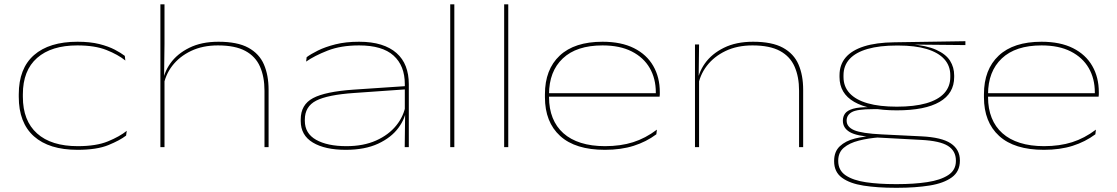

<svg xmlns="http://www.w3.org/2000/svg" viewBox="-20 -682 5176 890"><path d="M339.5 12.5Q207.5 12.5 137.2 -50.2Q67 -113 67 -233V-245Q67 -364.5 137.5 -426.5Q208 -488.5 339.5 -488.5Q398 -488.5 440.5 -477.8Q483 -467 512 -451.8Q541 -436.5 558.5 -423L561 -401.5Q527 -429 473.5 -450.2Q420 -471.5 338.5 -471.5Q218 -471.5 152 -413.5Q86 -355.5 86 -245V-233Q86 -122.5 151.8 -63.5Q217.5 -4.5 340.5 -4.5Q426.5 -4.5 480.5 -26.8Q534.5 -49 567.5 -75.5L564.5 -53.5Q536 -31.5 482.5 -9.5Q429 12.5 339.5 12.5Z M1206 0V-261.5Q1206 -326 1185.2 -373.2Q1164.5 -420.5 1117.2 -446Q1070 -471.5 990 -471.5Q919.5 -471.5 865.5 -445.8Q811.5 -420 778.2 -376.5Q745 -333 737 -278.5L727 -293H733.5Q738 -343.5 769.5 -388Q801 -432.5 857.5 -460.5Q914 -488.5 992.5 -488.5Q1080.5 -488.5 1131.2 -460.8Q1182 -433 1203.5 -383Q1225 -333 1225 -266V0ZM723.5 0V-662H742.5V-478L740.5 -317.5L742.5 -311.5V0Z M1856 0 1858 -159.5 1856.5 -166.5V-286.5V-292Q1856.5 -377.5 1804.2 -424.5Q1752 -471.5 1644.5 -471.5Q1560 -471.5 1498.8 -447.5Q1437.5 -423.5 1399 -396.5L1401.5 -417Q1421 -431.5 1454.2 -448Q1487.5 -464.5 1535 -476.5Q1582.5 -488.5 1644.5 -488.5Q1703 -488.5 1746.2 -475Q1789.5 -461.5 1818.2 -436Q1847 -410.5 1861 -374.2Q1875 -338 1875 -292V0ZM1583 12.5Q1486.5 12.5 1430.2 -21.2Q1374 -55 1374 -121V-128.5Q1374 -197 1431 -227.2Q1488 -257.5 1619 -266.5L1863.5 -283V-268L1621.5 -251Q1498.5 -242.5 1445.8 -215.5Q1393 -188.5 1393 -127.5V-122Q1393 -63.5 1445.2 -34Q1497.5 -4.5 1586 -4.5Q1664.5 -4.5 1723 -30.5Q1781.5 -56.5 1817 -100.5Q1852.5 -144.5 1861 -198.5L1870 -184H1864.5Q1860.5 -135 1827.2 -89.8Q1794 -44.5 1732.8 -16Q1671.5 12.5 1583 12.5Z M2067 0V-662H2086V0Z M2317 0V-662H2336V0Z M2784 12.5Q2647 12.5 2576.5 -51.8Q2506 -116 2506 -231.5V-245Q2506 -360 2574.5 -424.2Q2643 -488.5 2773 -488.5Q2859.5 -488.5 2918.8 -458.8Q2978 -429 3008.2 -376.2Q3038.5 -323.5 3038.5 -254.5V-252.5Q3038.5 -249 3038.5 -244.2Q3038.5 -239.5 3037.5 -234H3019.5Q3020 -238 3020 -243.2Q3020 -248.5 3020 -253.5Q3020 -317.5 2991.8 -366.5Q2963.5 -415.5 2908.5 -443.5Q2853.5 -471.5 2773 -471.5Q2652.5 -471.5 2588.8 -411.2Q2525 -351 2525 -245V-240V-237.5V-231.5Q2525 -178 2541.8 -136Q2558.5 -94 2591.5 -64.5Q2624.5 -35 2673 -19.8Q2721.5 -4.5 2784.5 -4.5Q2857 -4.5 2914.5 -22.8Q2972 -41 3025 -81L3022.5 -59.5Q2975.5 -24.5 2917 -6Q2858.5 12.5 2784 12.5ZM2515 -234V-250H3031V-234Z M3684 0V-261.5Q3684 -326 3663.2 -373.2Q3642.5 -420.5 3595.2 -446Q3548 -471.5 3468 -471.5Q3397.5 -471.5 3343.5 -445.8Q3289.5 -420 3256.2 -376.5Q3223 -333 3215 -278.5L3207 -293H3211.5Q3216 -343.5 3247.5 -388Q3279 -432.5 3335.5 -460.5Q3392 -488.5 3470.5 -488.5Q3558.5 -488.5 3609.2 -460.8Q3660 -433 3681.5 -383Q3703 -333 3703 -266V0ZM3201.5 0V-476H3220.5L3218.5 -316H3220.5V0Z M4137 -170.5Q4007.5 -170.5 3939.5 -209.8Q3871.5 -249 3871.5 -325V-333Q3871.5 -382 3900 -415.5Q3928.5 -449 3985 -467Q4041.5 -485 4126 -486L4455 -491V-473L4195.5 -475.5L4197.5 -477.5Q4274.5 -471.5 4319.5 -451.2Q4364.5 -431 4383.8 -400.5Q4403 -370 4403 -332.5V-325Q4403 -249 4335.5 -209.8Q4268 -170.5 4137 -170.5ZM4130.5 171.5H4140Q4217 171.5 4278.2 162.2Q4339.5 153 4375.2 129.8Q4411 106.5 4411 64.5V62.5Q4411 17.5 4374 -5.8Q4337 -29 4250.5 -33.5L4037.5 -45L4059.5 -45.5Q4005 -41.5 3961 -30.2Q3917 -19 3891.2 3Q3865.5 25 3865.5 63V64Q3865.5 107.5 3900 130.8Q3934.5 154 3994.2 162.8Q4054 171.5 4130.5 171.5ZM4130.5 188.5Q4047.5 188.5 3983.2 178.5Q3919 168.5 3882.8 141.8Q3846.5 115 3846.5 65.5V64Q3846.5 20.5 3873 -4.2Q3899.5 -29 3942.5 -39.8Q3985.5 -50.5 4034.5 -52L4030 -46.5Q3951.5 -51 3919.2 -69.8Q3887 -88.5 3887 -122.5Q3887 -141.5 3897.2 -155.8Q3907.5 -170 3934.5 -178Q3961.5 -186 4011.5 -185V-195.5L4065.5 -176H4026.5Q3952.5 -176 3928.5 -162.2Q3904.5 -148.5 3904.5 -123Q3904.5 -93.5 3939.5 -78.5Q3974.5 -63.5 4068 -59L4251 -50Q4345.5 -45.5 4387.5 -17.2Q4429.5 11 4429.5 61.5V63Q4429.5 113 4392 140.2Q4354.5 167.5 4289 178Q4223.5 188.5 4140 188.5ZM4137 -187.5Q4218 -187.5 4273.2 -203.2Q4328.5 -219 4356.8 -249.8Q4385 -280.5 4385 -325V-333Q4385 -377 4357.2 -407.8Q4329.5 -438.5 4275.8 -454.8Q4222 -471 4143 -471H4137Q4057 -471 4002 -455.2Q3947 -439.5 3918.5 -408.8Q3890 -378 3890 -333V-325Q3890 -280.5 3918.5 -249.8Q3947 -219 4002 -203.2Q4057 -187.5 4137 -187.5Z M4819 12.5Q4682 12.5 4611.5 -51.8Q4541 -116 4541 -231.5V-245Q4541 -360 4609.5 -424.2Q4678 -488.5 4808 -488.5Q4894.5 -488.5 4953.8 -458.8Q5013 -429 5043.2 -376.2Q5073.5 -323.5 5073.5 -254.5V-252.5Q5073.5 -249 5073.5 -244.2Q5073.5 -239.5 5072.5 -234H5054.5Q5055 -238 5055 -243.2Q5055 -248.5 5055 -253.5Q5055 -317.5 5026.8 -366.5Q4998.5 -415.5 4943.5 -443.5Q4888.5 -471.5 4808 -471.5Q4687.5 -471.5 4623.8 -411.2Q4560 -351 4560 -245V-240V-237.5V-231.5Q4560 -178 4576.8 -136Q4593.5 -94 4626.5 -64.5Q4659.5 -35 4708 -19.8Q4756.5 -4.5 4819.5 -4.5Q4892 -4.5 4949.5 -22.8Q5007 -41 5060 -81L5057.5 -59.5Q5010.5 -24.5 4952 -6Q4893.5 12.5 4819 12.5ZM4550 -234V-250H5066V-234Z"/></svg>

Font: Anek Latin Expanded Thin
Style: Regular
Weight: 250
Width: 7
Designer: Yesha Goshar
Foundry: Ek Type
Version: Version 1.003